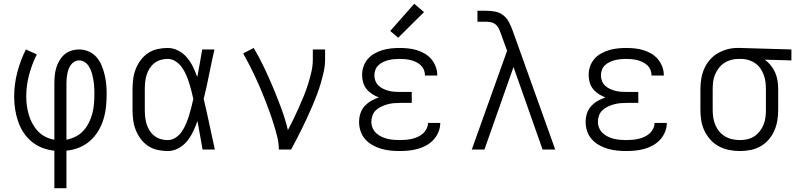

<svg xmlns="http://www.w3.org/2000/svg" viewBox="-20 -792 4240 1017"><path d="M268 205V6Q235 3 204 -9Q173 -21 147.5 -42Q122 -63 104 -91Q86 -119 75.5 -150Q65 -181 60 -214Q55 -247 55 -280Q55 -345 71.5 -408.5Q88 -472 117 -530L175 -504Q149 -452 134 -395.5Q119 -339 119 -280Q119 -256 122.5 -231Q126 -206 133 -182.5Q140 -159 152 -137Q164 -115 181 -97Q198 -79 220.5 -67.5Q243 -56 268 -52V-350Q268 -371 270 -392Q272 -413 278 -433Q284 -453 295 -471.5Q306 -490 321.5 -503.5Q337 -517 357.5 -523.5Q378 -530 399 -530Q425 -530 449.5 -519.5Q474 -509 491 -489.5Q508 -470 518 -446Q528 -422 534 -397Q540 -372 542.5 -346.5Q545 -321 545 -295Q545 -261 541.5 -227Q538 -193 528 -160Q518 -127 500 -97.5Q482 -68 456.5 -45.5Q431 -23 398.5 -10Q366 3 332 6V205ZM332 -52Q358 -57 381.5 -69Q405 -81 422.5 -100.5Q440 -120 451.5 -143.5Q463 -167 469.5 -192.5Q476 -218 478 -244Q480 -270 480 -296Q480 -309 479.5 -322.5Q479 -336 477.5 -349Q476 -362 473.5 -375Q471 -388 467.5 -401Q464 -414 458.5 -426Q453 -438 445 -448.5Q437 -459 425 -465.5Q413 -472 399 -472Q386 -472 374.5 -465.5Q363 -459 355.5 -448.5Q348 -438 343.5 -426Q339 -414 336.5 -401.5Q334 -389 333 -376Q332 -363 332 -350Z M868 8Q841 8 814 2Q787 -4 764.5 -19Q742 -34 725.5 -56Q709 -78 699 -103.5Q689 -129 685.5 -156Q682 -183 682 -210V-320Q682 -347 685.5 -374Q689 -401 699 -426.5Q709 -452 725.5 -474Q742 -496 764.5 -511Q787 -526 814 -532Q841 -538 868 -538Q897 -538 924 -524Q951 -510 970 -487.5Q989 -465 1002 -438.5Q1015 -412 1025 -384Q1032 -421 1038.5 -457.5Q1045 -494 1051 -530H1116Q1101 -465 1088 -399Q1075 -333 1059 -268Q1075 -201 1089 -134Q1103 -67 1118 0H1053Q1046 -38 1039.5 -76Q1033 -114 1026 -151Q1016 -123 1003 -95.5Q990 -68 971 -44.5Q952 -21 925 -6.5Q898 8 868 8ZM868 -50Q891 -50 910.5 -63Q930 -76 943 -95Q956 -114 965 -135.5Q974 -157 981 -179Q988 -201 993.5 -223.5Q999 -246 1004 -268Q999 -290 993.5 -312Q988 -334 981 -355.5Q974 -377 965 -397.5Q956 -418 942.5 -436.5Q929 -455 909.5 -467.5Q890 -480 868 -480Q849 -480 830.5 -474.5Q812 -469 797 -457Q782 -445 772 -429Q762 -413 756.5 -395Q751 -377 749 -358Q747 -339 747 -320V-210Q747 -191 749 -172Q751 -153 756.5 -135Q762 -117 772 -101Q782 -85 797 -73Q812 -61 830.5 -55.5Q849 -50 868 -50Z M1457 0Q1457 -34 1448.5 -67.5Q1440 -101 1430 -133.5Q1420 -166 1408.5 -198Q1397 -230 1384.5 -262Q1372 -294 1358.5 -325.5Q1345 -357 1330.5 -388Q1316 -419 1300.5 -449Q1285 -479 1268 -509L1324 -538Q1354 -487 1379.5 -433.5Q1405 -380 1427.5 -326Q1450 -272 1470.5 -216.5Q1491 -161 1505 -103Q1521 -133 1535.5 -163Q1550 -193 1563.5 -223.5Q1577 -254 1589.5 -284.5Q1602 -315 1612 -347Q1622 -379 1629.5 -411.5Q1637 -444 1637 -477V-530H1702V-477Q1702 -445 1695 -413.5Q1688 -382 1679 -351Q1670 -320 1658.5 -290Q1647 -260 1634.5 -230.5Q1622 -201 1608.5 -172Q1595 -143 1581 -114Q1567 -85 1552 -56.5Q1537 -28 1522 0Z M2097 8Q2072 8 2047.5 5.5Q2023 3 1999 -4Q1975 -11 1953 -23.5Q1931 -36 1914.5 -54.5Q1898 -73 1890 -97Q1882 -121 1882 -146Q1882 -169 1889 -191Q1896 -213 1911 -229.5Q1926 -246 1945.5 -257.5Q1965 -269 1987 -276Q1968 -283 1951 -294Q1934 -305 1921.5 -320.5Q1909 -336 1903.5 -355.5Q1898 -375 1898 -395Q1898 -418 1905.5 -440Q1913 -462 1928 -479.5Q1943 -497 1963.5 -508.5Q1984 -520 2006 -526.5Q2028 -533 2051 -535.5Q2074 -538 2097 -538Q2120 -538 2143 -535.5Q2166 -533 2187.5 -526.5Q2209 -520 2229 -508.5Q2249 -497 2264 -479.5Q2279 -462 2287.5 -440Q2296 -418 2296 -396Q2296 -395 2296 -394Q2296 -393 2296 -392H2231Q2231 -393 2231 -393.5Q2231 -394 2231 -394Q2231 -409 2225 -423Q2219 -437 2208 -447Q2197 -457 2183.5 -463.5Q2170 -470 2156 -473.5Q2142 -477 2127 -478.5Q2112 -480 2097 -480Q2082 -480 2067 -478.5Q2052 -477 2037.5 -473.5Q2023 -470 2009.5 -463.5Q1996 -457 1985 -447Q1974 -437 1968.5 -422.5Q1963 -408 1963 -393Q1963 -378 1968.5 -363.5Q1974 -349 1985 -338.5Q1996 -328 2010 -321.5Q2024 -315 2039 -311Q2054 -307 2069.5 -306Q2085 -305 2100 -305H2161V-247H2100Q2083 -247 2066 -245.5Q2049 -244 2032.5 -239.5Q2016 -235 2000 -227.5Q1984 -220 1971.5 -208.5Q1959 -197 1953 -180.5Q1947 -164 1947 -147Q1947 -130 1953.5 -114.5Q1960 -99 1972 -87.5Q1984 -76 1999.5 -68.5Q2015 -61 2031 -57Q2047 -53 2064 -51.5Q2081 -50 2097 -50Q2114 -50 2130 -51.5Q2146 -53 2162 -56.5Q2178 -60 2193 -67Q2208 -74 2220 -84.5Q2232 -95 2239.5 -110Q2247 -125 2247 -141Q2247 -141 2247 -141Q2247 -141 2247 -141H2312Q2312 -141 2312 -140.5Q2312 -140 2312 -140Q2312 -116 2302.5 -93Q2293 -70 2276.5 -52Q2260 -34 2238.5 -22Q2217 -10 2193.5 -3.5Q2170 3 2146 5.5Q2122 8 2097 8ZM2089 -592 2047 -628 2174 -772 2226 -728Z M2479 0 2666 -523 2634 -611V-612Q2629 -625 2623.5 -638Q2618 -651 2607.5 -660.5Q2597 -670 2583 -673.5Q2569 -677 2555 -677H2509V-735H2555Q2579 -735 2603 -730.5Q2627 -726 2646 -711Q2665 -696 2676 -674.5Q2687 -653 2695 -631L2708 -595L2921 0H2854L2700 -437L2546 0Z M3297 8Q3272 8 3247.5 5.5Q3223 3 3199 -4Q3175 -11 3153 -23.5Q3131 -36 3114.5 -54.5Q3098 -73 3090 -97Q3082 -121 3082 -146Q3082 -169 3089 -191Q3096 -213 3111 -229.5Q3126 -246 3145.5 -257.5Q3165 -269 3187 -276Q3168 -283 3151 -294Q3134 -305 3121.5 -320.5Q3109 -336 3103.5 -355.5Q3098 -375 3098 -395Q3098 -418 3105.5 -440Q3113 -462 3128 -479.5Q3143 -497 3163.5 -508.5Q3184 -520 3206 -526.5Q3228 -533 3251 -535.5Q3274 -538 3297 -538Q3320 -538 3343 -535.5Q3366 -533 3387.5 -526.5Q3409 -520 3429 -508.5Q3449 -497 3464 -479.5Q3479 -462 3487.5 -440Q3496 -418 3496 -396Q3496 -395 3496 -394Q3496 -393 3496 -392H3431Q3431 -393 3431 -393.5Q3431 -394 3431 -394Q3431 -409 3425 -423Q3419 -437 3408 -447Q3397 -457 3383.5 -463.5Q3370 -470 3356 -473.5Q3342 -477 3327 -478.5Q3312 -480 3297 -480Q3282 -480 3267 -478.5Q3252 -477 3237.5 -473.5Q3223 -470 3209.5 -463.5Q3196 -457 3185 -447Q3174 -437 3168.5 -422.5Q3163 -408 3163 -393Q3163 -378 3168.5 -363.5Q3174 -349 3185 -338.5Q3196 -328 3210 -321.5Q3224 -315 3239 -311Q3254 -307 3269.5 -306Q3285 -305 3300 -305H3361V-247H3300Q3283 -247 3266 -245.5Q3249 -244 3232.5 -239.5Q3216 -235 3200 -227.5Q3184 -220 3171.5 -208.5Q3159 -197 3153 -180.5Q3147 -164 3147 -147Q3147 -130 3153.5 -114.5Q3160 -99 3172 -87.5Q3184 -76 3199.5 -68.5Q3215 -61 3231 -57Q3247 -53 3264 -51.5Q3281 -50 3297 -50Q3314 -50 3330 -51.5Q3346 -53 3362 -56.5Q3378 -60 3393 -67Q3408 -74 3420 -84.5Q3432 -95 3439.5 -110Q3447 -125 3447 -141Q3447 -141 3447 -141Q3447 -141 3447 -141H3512Q3512 -141 3512 -140.5Q3512 -140 3512 -140Q3512 -116 3502.5 -93Q3493 -70 3476.5 -52Q3460 -34 3438.5 -22Q3417 -10 3393.5 -3.5Q3370 3 3346 5.5Q3322 8 3297 8Z M3899 8Q3871 8 3842.5 2.5Q3814 -3 3788.5 -16.5Q3763 -30 3743.5 -51.5Q3724 -73 3711.5 -99Q3699 -125 3694.5 -153Q3690 -181 3690 -210V-320Q3690 -348 3694.5 -375Q3699 -402 3710 -427.5Q3721 -453 3739 -474Q3757 -495 3780.5 -509Q3804 -523 3831 -530.5Q3858 -538 3885 -538Q3889 -538 3892.5 -538Q3896 -538 3900 -538L4172 -530V-472L4031 -476Q4049 -463 4063 -445.5Q4077 -428 4086 -407.5Q4095 -387 4098.5 -364.5Q4102 -342 4102 -320V-210Q4102 -182 4097.5 -154Q4093 -126 4081.5 -100Q4070 -74 4051.5 -52.5Q4033 -31 4008.5 -17Q3984 -3 3955.5 2.5Q3927 8 3899 8ZM3899 -50Q3919 -50 3939 -54.5Q3959 -59 3975.5 -70Q3992 -81 4004.5 -97Q4017 -113 4024.5 -131.5Q4032 -150 4034.5 -170Q4037 -190 4037 -210V-320Q4037 -339 4034.5 -358Q4032 -377 4025.5 -395Q4019 -413 4008.5 -428.5Q3998 -444 3982.5 -455.5Q3967 -467 3948.5 -473Q3930 -479 3911 -480H3900Q3898 -480 3895.5 -480Q3893 -480 3890 -480Q3871 -480 3851.5 -474.5Q3832 -469 3815.5 -458Q3799 -447 3787 -431Q3775 -415 3767.5 -397Q3760 -379 3757.5 -359.5Q3755 -340 3755 -320V-210Q3755 -190 3758 -169.5Q3761 -149 3769 -130Q3777 -111 3790 -95.5Q3803 -80 3820.5 -69.5Q3838 -59 3858.5 -54.5Q3879 -50 3899 -50Z"/></svg>

Font: Iosevka Slab Light Extended
Style: Regular
Weight: 300
Width: 7
Monospace: yes
Designer: Belleve Invis
Foundry: Belleve Invis
Version: Version 11.1.0; ttfautohint (v1.8.3)